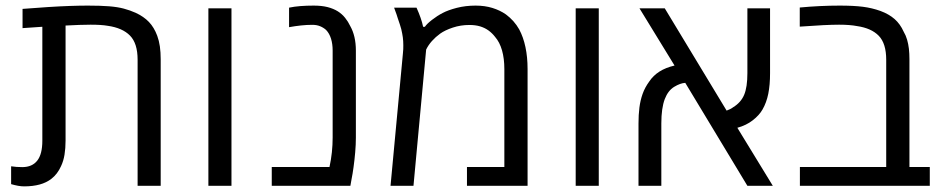

<svg xmlns="http://www.w3.org/2000/svg" viewBox="-20 -660 3344 682"><path d="M65.4 2Q55.7 2 44.4 0Q33.2 -2 19.5 -5.9V-69.3Q38.1 -66.4 59.1 -66.4Q94.2 -66.4 112.3 -89.4Q130.4 -112.3 130.4 -160.2V-564.9Q112.8 -564 95.2 -562.5Q77.6 -561 60.1 -560.1V-628.4Q109.4 -632.3 151.4 -635Q193.4 -637.7 228.5 -638.9Q263.7 -640.1 292 -640.1Q336.9 -640.1 367.2 -637.7Q397.5 -635.3 419.7 -629.4Q441.9 -623.5 462.4 -614.3Q490.7 -601.1 509 -582Q527.3 -563 538.6 -532.7Q544.9 -515.6 547.9 -494.9Q550.8 -474.1 550.8 -449.7V0H468.8V-447.8Q468.8 -505.9 441.9 -533.4Q415 -561 362.3 -568.4Q339.8 -572.3 301.8 -572.3Q283.7 -572.3 261.5 -571.5Q239.3 -570.8 212.9 -569.3V-160.2Q212.9 -133.3 209.2 -110.8Q205.6 -88.4 196.8 -69.8Q184.1 -41.5 162.6 -24.9Q145 -11.2 120.8 -4.6Q96.7 2 65.4 2Z M720.2 0V-630.4H802.2V0Z M945.3 0V-66.9H1150.4Q1156.2 -93.8 1158.9 -119.6Q1161.6 -145.5 1161.6 -170.9V-480.5Q1161.6 -503.9 1155.8 -522.7Q1149.9 -541.5 1138.2 -553.7Q1128.9 -562 1116.9 -566.9Q1105 -571.8 1089.4 -571.8Q1069.8 -571.8 1049.3 -569.6Q1028.8 -567.4 1006.8 -563.5V-632.8Q1025.4 -636.7 1047.1 -638.4Q1068.8 -640.1 1094.2 -640.1Q1122.6 -640.1 1143.6 -634.8Q1164.6 -629.4 1180.2 -619.6Q1194.8 -610.4 1205.8 -596.7Q1216.8 -583 1224.1 -567.4Q1233.9 -550.3 1239 -528.3Q1244.1 -506.3 1244.1 -480.5V-170.9Q1244.1 -146.5 1241.7 -118.9Q1239.3 -91.3 1235.8 -66.2Q1232.4 -41 1229 -24.9L1224.6 0Z M1367.2 0 1411.1 -469.2Q1412.1 -478.5 1412.4 -485.6Q1412.6 -492.7 1412.6 -499.5Q1412.6 -514.2 1410.9 -527.1Q1409.2 -540 1405.3 -556.6Q1404.3 -561.5 1400.4 -573Q1396.5 -584.5 1392.8 -595.5Q1389.2 -606.4 1388.2 -609.9Q1386.2 -615.7 1384 -621.3Q1381.8 -627 1379.9 -632.8H1459.5Q1468.3 -613.3 1474.1 -596.4Q1480 -579.6 1482.9 -564.9H1489.3Q1495.6 -574.7 1514.4 -589.4Q1533.2 -604 1552.2 -613.8Q1571.3 -624 1602.5 -632.1Q1633.8 -640.1 1669.4 -640.1Q1702.1 -640.1 1729 -631.8Q1755.9 -623.5 1776.9 -608.9Q1791.5 -598.1 1803.5 -584.7Q1815.4 -571.3 1824.2 -555.7Q1838.9 -528.3 1846.4 -492.9Q1854 -457.5 1854 -414.6V0H1638.7V-66.9H1771.5V-414.6Q1771.5 -452.1 1763.2 -481.2Q1754.9 -510.3 1738.3 -529.3Q1728.5 -542 1715.6 -551.5Q1702.6 -561 1685.8 -566.2Q1668.9 -571.3 1647.5 -571.3Q1616.2 -571.3 1588.4 -562Q1560.5 -552.7 1543.5 -540.5Q1527.3 -528.8 1514.4 -514.4Q1501.5 -500 1493.7 -483.9L1448.7 0Z M2024.9 0V-630.4H2106.9V0Z M2248 0V-221.7Q2248 -252 2251.2 -277.6Q2254.4 -303.2 2262.5 -326.2Q2270.5 -349.1 2286.6 -371.1Q2300.3 -391.6 2322.5 -405.8Q2344.7 -419.9 2376 -427.2L2251.5 -630.4H2341.3L2561 -267.1Q2567.9 -269.5 2573.7 -272.5Q2579.6 -275.4 2584.5 -279.3Q2611.8 -295.9 2623.3 -323.2Q2634.8 -350.6 2634.8 -399.9V-630.4H2715.3V-399.9Q2715.3 -358.4 2709 -326.9Q2702.6 -295.4 2688.5 -271Q2676.8 -250.5 2653.8 -232.7Q2630.9 -214.8 2599.1 -206.1L2725.1 0H2634.8L2414.1 -365.7Q2396.5 -364.7 2374.8 -351.6Q2353 -338.4 2341.3 -308.1Q2329.1 -275.9 2329.1 -221.7V0Z M2821.3 0V-66.9H3127.9V-447.8Q3127.9 -505.4 3101.6 -532.7Q3075.2 -560.1 3023.9 -567.4Q3011.7 -569.8 2996.1 -571Q2980.5 -572.3 2960.4 -572.3Q2937.5 -572.3 2903.3 -570.6Q2869.1 -568.8 2820.8 -565.4V-633.3Q2856.9 -636.7 2892.3 -638.4Q2927.7 -640.1 2962.9 -640.1Q3011.7 -640.1 3044.7 -636Q3077.6 -631.8 3107.4 -621.1Q3137.7 -609.9 3157.7 -592.3Q3177.7 -574.7 3189.9 -547.4Q3197.8 -534.2 3202.1 -519Q3206.5 -503.9 3208.5 -486.8Q3210.4 -469.7 3210.4 -449.7V-66.9H3282.7V0Z"/></svg>

Font: Wonky
Style: Regular
Weight: 400
Designer: Monotype Design Team
Foundry: Monotype Imaging Inc.
Version: Version 3.000